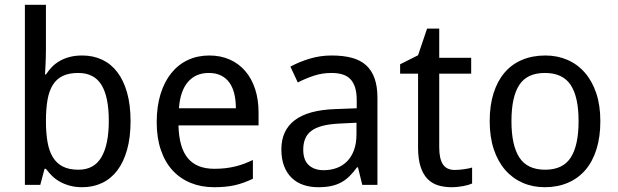

<svg xmlns="http://www.w3.org/2000/svg" viewBox="-20 -780 2608 810"><path d="M327.1 -545.9Q373 -545.9 410.6 -528.3Q448.2 -510.7 474.9 -475.8Q501.5 -440.9 516.1 -389.2Q530.8 -337.4 530.8 -269Q530.8 -200.2 516.1 -148.2Q501.5 -96.2 474.9 -61Q448.2 -25.9 410.6 -8.1Q373 9.8 327.1 9.8Q298.3 9.8 274.9 3.4Q251.5 -2.9 232.7 -13.4Q213.9 -23.9 199.5 -38.1Q185.1 -52.2 173.8 -67.9H168L149.9 0H85V-759.8H173.8V-576.2Q173.8 -559.1 173.3 -539.8Q172.9 -520.5 171.9 -503.9Q170.9 -484.4 169.9 -465.8H173.8Q185.1 -482.9 199.2 -497.6Q213.4 -512.2 232.2 -522.9Q251 -533.7 274.4 -539.8Q297.9 -545.9 327.1 -545.9ZM310.1 -472.2Q271 -472.2 244.9 -459.7Q218.8 -447.3 202.9 -421.9Q187 -396.5 180.4 -358.4Q173.8 -320.3 173.8 -269Q173.8 -219.7 180.4 -181.4Q187 -143.1 202.9 -116.9Q218.8 -90.8 245.1 -77.4Q271.5 -64 311 -64Q377 -64 408 -117.2Q439 -170.4 439 -270Q439 -371.6 408 -421.9Q377 -472.2 310.1 -472.2Z M882.8 9.8Q829.1 9.8 784.7 -8.3Q740.2 -26.4 708.3 -61Q676.3 -95.7 658.7 -147Q641.1 -198.2 641.1 -264.2Q641.1 -330.6 657.2 -382.8Q673.3 -435.1 702.6 -471.4Q731.9 -507.8 772.7 -526.9Q813.5 -545.9 862.8 -545.9Q911.1 -545.9 949.7 -528.6Q988.3 -511.2 1015.1 -479.7Q1042 -448.2 1056.4 -404.1Q1070.8 -359.9 1070.8 -306.2V-251H732.9Q735.4 -156.7 772.7 -112.3Q810.1 -67.9 883.8 -67.9Q908.7 -67.9 929.9 -70.3Q951.2 -72.8 970.9 -77.4Q990.7 -82 1009.3 -89.1Q1027.8 -96.2 1046.9 -105V-25.9Q1027.3 -16.6 1008.5 -9.8Q989.7 -2.9 970 1.5Q950.2 5.9 929 7.8Q907.7 9.8 882.8 9.8ZM860.8 -472.2Q805.2 -472.2 772.7 -434.1Q740.2 -396 734.9 -323.2H975.1Q975.1 -356.4 968.5 -384Q961.9 -411.6 948 -431.2Q934.1 -450.7 912.6 -461.4Q891.1 -472.2 860.8 -472.2Z M1508.3 0 1490.2 -74.2H1486.3Q1470.2 -52.2 1454.1 -36.4Q1438 -20.5 1418.9 -10.3Q1399.9 0 1376.5 4.9Q1353 9.8 1322.3 9.8Q1288.6 9.8 1260.3 0.2Q1231.9 -9.3 1211.2 -29.1Q1190.4 -48.8 1178.7 -78.9Q1167 -108.9 1167 -149.9Q1167 -230 1223.4 -272.9Q1279.8 -315.9 1395 -319.8L1484.9 -323.2V-356.9Q1484.9 -389.6 1477.8 -411.6Q1470.7 -433.6 1457.3 -447Q1443.8 -460.4 1424.1 -466.3Q1404.3 -472.2 1378.9 -472.2Q1338.4 -472.2 1303.5 -460.4Q1268.6 -448.7 1236.3 -432.1L1205.1 -499Q1241.2 -518.6 1285.6 -532.2Q1330.1 -545.9 1378.9 -545.9Q1428.7 -545.9 1465.1 -535.9Q1501.5 -525.9 1525.1 -504.2Q1548.8 -482.4 1560.5 -448.7Q1572.3 -415 1572.3 -367.2V0ZM1345.2 -62Q1375 -62 1400.4 -71.3Q1425.8 -80.6 1444.3 -99.4Q1462.9 -118.2 1473.4 -146.7Q1483.9 -175.3 1483.9 -213.9V-262.2L1414.1 -258.8Q1370.1 -256.8 1340.3 -249Q1310.5 -241.2 1292.7 -227.3Q1274.9 -213.4 1267.1 -193.6Q1259.3 -173.8 1259.3 -148.9Q1259.3 -104 1283 -83Q1306.6 -62 1345.2 -62Z M1898.9 -63Q1907.7 -63 1918.7 -64Q1929.7 -64.9 1939.9 -66.4Q1950.2 -67.9 1958.7 -69.8Q1967.3 -71.8 1971.7 -73.2V-5.9Q1965.3 -2.9 1955.6 0Q1945.8 2.9 1934.1 5.1Q1922.4 7.3 1909.7 8.5Q1897 9.8 1884.8 9.8Q1854.5 9.8 1828.6 2Q1802.7 -5.9 1783.9 -24.9Q1765.1 -43.9 1754.4 -76.4Q1743.7 -108.9 1743.7 -158.2V-469.2H1668V-508.8L1743.7 -546.9L1781.7 -659.2H1833V-536.1H1967.8V-469.2H1833V-158.2Q1833 -110.8 1848.4 -86.9Q1863.8 -63 1898.9 -63Z M2512.7 -269Q2512.7 -202.1 2496.3 -150.1Q2480 -98.1 2449.5 -62.7Q2418.9 -27.3 2375.5 -8.8Q2332 9.8 2277.8 9.8Q2227.5 9.8 2185.1 -8.8Q2142.6 -27.3 2111.6 -62.7Q2080.6 -98.1 2063.2 -150.1Q2045.9 -202.1 2045.9 -269Q2045.9 -335.4 2062.3 -387Q2078.6 -438.5 2108.9 -473.9Q2139.2 -509.3 2182.9 -527.6Q2226.6 -545.9 2280.8 -545.9Q2331.1 -545.9 2373.5 -527.6Q2416 -509.3 2447 -473.9Q2478 -438.5 2495.4 -387Q2512.7 -335.4 2512.7 -269ZM2137.7 -269Q2137.7 -167 2171.1 -115.5Q2204.6 -64 2279.8 -64Q2355 -64 2387.9 -115.5Q2420.9 -167 2420.9 -269Q2420.9 -371.1 2387.5 -421.6Q2354 -472.2 2278.8 -472.2Q2203.6 -472.2 2170.7 -421.6Q2137.7 -371.1 2137.7 -269Z"/></svg>

Font: WenQuanYi Micro Hei
Style: Regular
Weight: 400
Foundry: Ascender Corporation
Version: Version 0.2.0-beta